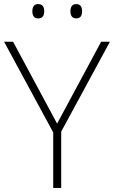

<svg xmlns="http://www.w3.org/2000/svg" viewBox="-20 -918 557 938"><path d="M138 -863C138 -843 146 -828 166 -828C189 -828 196 -843 196 -863C196 -883 189 -898 166 -898C146 -898 138 -883 138 -863ZM324 -863C324 -843 332 -828 352 -828C374 -828 381 -843 381 -863C381 -883 374 -898 352 -898C332 -898 324 -883 324 -863ZM259 -314 44 -714H0L240 -271V0H279V-275L517 -714H474Z"/></svg>

Font: Noto Sans Lao ExtraLight
Style: Regular
Weight: 200
Designer: Monotype Design Team
Foundry: Monotype Imaging Inc.
Version: Version 2.003